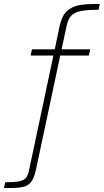

<svg xmlns="http://www.w3.org/2000/svg" viewBox="-88 -763 532 985"><path d="M-68 202 -61 172Q-11 172 13 166.5Q37 161 46 148.5Q55 136 60 115L186 -478H69L76 -510H193L217 -625Q224 -657 234.5 -678Q245 -699 262 -712Q279 -725 301.5 -732Q324 -739 354.5 -741Q385 -743 424 -743L418 -713Q361 -713 327.5 -706.5Q294 -700 277.5 -682.5Q261 -665 254 -631L228 -510H375L368 -478H221L97 105Q91 133 82.5 151.5Q74 170 62 180.5Q50 191 32 195.5Q14 200 -10.5 201Q-35 202 -68 202Z"/></svg>

Font: Saira SemiExpanded Thin
Style: Italic
Weight: 250
Width: 6
Italic angle: -12°
Designer: Hector Gatti with collaboration of the Omnibus-Type team
Foundry: Omnibus-Type
Version: Version 1.101